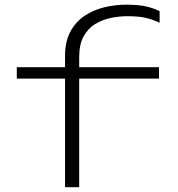

<svg xmlns="http://www.w3.org/2000/svg" viewBox="-20 -780 740 800"><path d="M251 0V-452.5H50V-500H251V-546.5Q251 -606.5 273 -647.8Q295 -689 332 -713.8Q369 -738.5 414 -749.5Q459 -760.5 505.5 -760.5Q560 -760.5 592 -752.5Q624 -744.5 645 -733.5V-685Q624.5 -696 593 -704.2Q561.5 -712.5 510.5 -712.5Q477 -712.5 441.8 -705.2Q406.5 -698 376.5 -679.8Q346.5 -661.5 328.2 -628.2Q310 -595 310 -543V-500H642.5V-452.5H310V0Z"/></svg>

Font: Trispace SemiExpanded ExtraLight
Style: Regular
Weight: 200
Width: 6
Designer: Tyler Finck
Foundry: Etcetera Type Company
Version: Version 1.210; ttfautohint (v1.8.3)